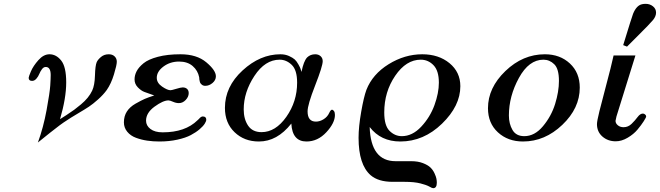

<svg xmlns="http://www.w3.org/2000/svg" viewBox="-20 -734 3451 1004"><path d="M129.9 -327.1Q129.9 -333 141.8 -361.1Q153.8 -389.2 180.9 -419.7Q208 -450.2 238.8 -450.2Q273.9 -450.2 300 -417.5Q326.2 -384.8 326.2 -303Q326.2 -221.2 293.9 -110.8Q301.8 -115.7 327.4 -132.3Q353 -148.9 367.9 -159.9Q382.8 -170.9 403.3 -188Q423.8 -205.1 438.5 -223.1Q453.1 -241.2 461.9 -259.8Q475.1 -287.6 476.6 -339.4Q478 -391.1 485.8 -409.2Q491.7 -422.4 508.3 -436.3Q524.9 -450.2 548.8 -450.2Q567.9 -450.2 579.3 -439.2Q590.8 -428.2 590.8 -411.1Q590.8 -394 575.9 -345Q561 -295.9 538.1 -263.2Q520 -238.3 492.9 -214.1Q465.8 -189.9 444.8 -176Q423.8 -162.1 385 -139.2Q346.2 -116.2 330.1 -105Q297.9 -85 241.9 -40Q186 4.9 178.2 11.2Q207 -67.9 223.6 -158.4Q240.2 -249 242.7 -286.1Q245.1 -323.2 245.1 -341.8Q245.1 -383.8 219.2 -383.8Q208 -383.8 199.5 -372.3Q190.9 -360.8 185.5 -347.4Q180.2 -334 170.2 -322.5Q160.2 -311 147.9 -311Q129.9 -311 129.9 -327.1Z M627.9 -94.2Q627.9 -126.5 643.3 -150.6Q658.7 -174.8 688.7 -191.9Q718.8 -209 737.3 -217Q755.9 -225.1 786.6 -234.9Q751.5 -247.1 734.6 -253.4Q717.8 -259.8 700.7 -277.3Q683.6 -294.9 683.6 -318.8Q683.6 -340.8 694.6 -361.8Q705.6 -382.8 730.7 -403.3Q755.9 -423.8 805.7 -437Q855.5 -450.2 923.8 -450.2Q1008.8 -450.2 1058.8 -408.2Q1108.9 -366.2 1108.9 -335Q1108.9 -314.9 1091.3 -300Q1073.7 -285.2 1053.7 -285.2Q1042.5 -285.2 1035.6 -291Q1028.8 -296.9 1026.9 -301Q1024.9 -305.2 1022.5 -317.9L1021.5 -330.1Q1014.6 -365.2 987.5 -388.7Q960.4 -412.1 916.5 -412.1Q869.6 -412.1 834.7 -386Q799.8 -359.9 799.8 -327.1Q799.8 -300.3 827.6 -281.2Q855.5 -262.2 871.6 -262.2Q877.4 -262.2 901.6 -269.5Q925.8 -276.9 935.5 -276.9Q949.7 -276.9 958.3 -269Q966.8 -261.2 966.8 -247.1Q966.8 -228 951.2 -211.4Q935.5 -194.8 915.5 -194.8Q900.4 -194.8 884.5 -201.9Q868.7 -209 860.8 -209Q833 -209 788.3 -176.5Q743.7 -144 743.7 -103Q743.7 -77.1 766.6 -59.6Q789.6 -42 830.6 -42Q948.7 -42 1012.7 -105Q1015.6 -106.9 1019.8 -111.6Q1023.9 -116.2 1026.4 -118.7Q1028.8 -121.1 1032.7 -123Q1036.6 -125 1040.5 -125Q1058.6 -125 1058.6 -107.9Q1058.6 -100.1 1050.5 -87.2Q1042.5 -74.2 1023.7 -58.1Q1004.9 -42 977.8 -27.6Q950.7 -13.2 907.7 -3.7Q864.7 5.9 813.5 5.9Q780.3 5.9 750 1.5Q719.7 -2.9 691.2 -13.4Q662.6 -23.9 645.3 -45.2Q627.9 -66.4 627.9 -94.2Z M1156.2 -169.9Q1156.2 -280.8 1248.3 -365.5Q1340.3 -450.2 1446.3 -450.2Q1471.2 -450.2 1491.2 -441.2Q1511.2 -432.1 1521.2 -423.1Q1531.2 -414.1 1540.8 -396.5Q1550.3 -378.9 1551.3 -375Q1552.2 -371.1 1556.6 -357.9Q1567.9 -415 1586.4 -434.1Q1603.5 -450.2 1628.4 -450.2Q1645.5 -450.2 1656.5 -440.2Q1667.5 -430.2 1667.5 -414.1Q1667.5 -388.2 1627.9 -287.1Q1588.4 -186 1588.4 -151.9Q1588.4 -97.7 1632.3 -98.1Q1652.3 -98.1 1672.4 -110.6Q1692.4 -123 1701.7 -144Q1709.5 -160.2 1715.6 -160.2Q1721.7 -160.2 1726.6 -153.1Q1731.4 -146 1731.4 -132.8Q1731.4 -90.8 1686.5 -42.5Q1641.6 5.9 1582.5 5.9Q1508.3 5.9 1503.4 -87.9Q1429.2 6.3 1333.5 5.9Q1257.3 5.9 1206.8 -42.5Q1156.2 -90.8 1156.2 -169.9ZM1254.4 -162.1Q1254.4 -111.3 1277.3 -77.1Q1300.3 -43 1347.7 -43Q1420.9 -43 1477.3 -123Q1533.7 -203.1 1533.7 -301.8Q1533.7 -367.7 1505.6 -394.8Q1477.5 -421.9 1442.4 -421.9Q1366.2 -421.9 1310.3 -336.9Q1254.4 -252 1254.4 -162.1Z M1855 -13.2Q1855 -71.3 1868.7 -149.2Q1882.3 -227.1 1896 -264.2Q1928.2 -346.2 2012.2 -398.2Q2096.2 -450.2 2188 -450.2Q2273.9 -450.2 2330.6 -403.6Q2387.2 -356.9 2387.2 -283.2Q2387.2 -180.2 2291.3 -87.2Q2195.3 5.9 2073.2 5.9Q1971.2 5.9 1913.1 -69.8Q1918.9 109.4 2049.3 108.9H2130.4Q2165.5 108.9 2191.4 118.9Q2217.3 128.9 2230.7 141.8Q2244.1 154.8 2252.2 172.4Q2260.3 189.9 2262.2 200.9Q2264.2 211.9 2264.2 221.2Q2264.2 250 2245.1 250Q2239.3 250 2225.6 241.9Q2211.9 233.9 2179.4 225.3Q2147 216.8 2095.2 216.8H2033.2Q1958 216.8 1918 182.1Q1855 127 1855 -13.2ZM1989.3 -146Q1989.3 -77.1 2017.1 -49.6Q2044.9 -22 2081.1 -22Q2136.2 -22 2182.6 -71.5Q2229 -121.1 2252 -184.6Q2274.9 -248 2274.9 -301.8Q2274.9 -363.8 2247.1 -392.8Q2219.2 -421.9 2180.2 -421.9Q2104 -421.9 2046.6 -337.9Q1989.3 -253.9 1989.3 -146Z M2531.7 -168Q2531.7 -274.9 2622.8 -362.5Q2713.9 -450.2 2829.1 -450.2Q2908.2 -450.2 2960 -402.1Q3011.7 -354 3011.7 -275.9Q3011.7 -168 2920.4 -81.1Q2829.1 5.9 2714.8 5.9Q2635.7 5.9 2583.7 -42Q2531.7 -89.8 2531.7 -168ZM2641.1 -129.9Q2641.1 -86.9 2659.9 -54.4Q2678.7 -22 2721.7 -22Q2775.9 -22 2819.3 -74Q2862.8 -126 2882.8 -190.4Q2902.8 -254.9 2902.8 -311Q2902.8 -374 2878.4 -397.9Q2854 -421.9 2821.8 -421.9Q2745.6 -421.9 2693.4 -326.4Q2641.1 -231 2641.1 -129.9Z M3101.6 -85Q3101.6 -100.1 3114.5 -152.6Q3127.4 -205.1 3151.1 -293.5Q3174.8 -381.8 3188.5 -443.8H3302.7L3203.6 -125Q3198.7 -105 3198.7 -102.1Q3198.7 -88.9 3210.7 -78.9Q3222.7 -68.8 3240.7 -68.8Q3264.6 -68.8 3282.7 -86.4Q3300.8 -104 3314.2 -122.1Q3327.6 -140.1 3341.8 -140.1Q3347.7 -140.1 3353.3 -135.5Q3358.9 -130.9 3358.9 -125Q3358.9 -120.1 3346.2 -100.1Q3333.5 -80.1 3313.5 -56.2Q3293.5 -32.2 3262 -13.7Q3230.5 4.9 3199.7 4.9Q3158.7 4.9 3130.1 -20Q3101.6 -44.9 3101.6 -85ZM3238.8 -498Q3284.7 -647.9 3290.5 -662.1Q3308.6 -706.1 3337.4 -711.9Q3345.2 -713.9 3356.4 -713.9Q3378.4 -713.9 3394.5 -700.9Q3410.6 -688 3410.6 -668Q3410.6 -648.9 3395.3 -629.9Q3379.9 -610.8 3314.5 -545.9Q3280.3 -511.7 3258.8 -490.2Z"/></svg>

Font: CMU Serif
Style: BoldItalic
Weight: 700
Italic angle: -14.04°
Version: Version 0.7.0